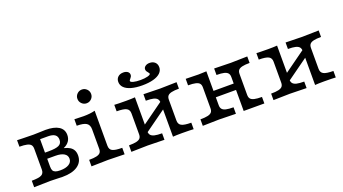

<svg xmlns="http://www.w3.org/2000/svg" viewBox="-53 -1116 2845 1591"><g transform="rotate(-20 1370.0 -320.5)"><path d="M150 -115.3V-299.2Q150 -321.8 139.9 -333.9Q129.8 -346 106 -351.6Q82.3 -357.3 40.3 -357.3V-414.5L95.2 -412.9Q151.6 -411.3 183.9 -411.3Q206.5 -411.3 243.5 -412.9Q277.4 -414.5 290.3 -414.5Q366.1 -414.5 406.5 -388.7Q446.8 -362.9 446.8 -313.7Q446.8 -282.3 430.6 -258.9Q414.5 -235.5 383.1 -221.8V-220.2Q413.7 -212.9 433.5 -200.4Q453.2 -187.9 462.9 -169Q472.6 -150 472.6 -124.2Q472.6 -65.3 425 -32.7Q377.4 0 291.1 0Q277.4 0 243.5 -1.6Q206.5 -3.2 183.9 -3.2Q153.2 -3.2 40.3 0V-57.3Q102.4 -57.3 126.2 -69.8Q150 -82.3 150 -115.3ZM396.8 -122.6Q396.8 -152.4 370.2 -168.5Q343.5 -184.7 295.2 -184.7H201.6V-238.7H254.8Q319.4 -238.7 346 -252Q372.6 -265.3 372.6 -298.4Q372.6 -328.2 352.8 -342.7Q333.1 -357.3 291.9 -357.3H211.3L222.6 -365.3V-115.3Q222.6 -92.7 229 -80.6Q235.5 -68.5 250.8 -62.9Q266.1 -57.3 292.7 -57.3Q341.1 -57.3 369 -74.6Q396.8 -91.9 396.8 -122.6Z M655.6 -115.3V-287.1Q655.6 -325.8 630.6 -341.9Q605.6 -358.1 546 -358.1V-415.3Q587.1 -412.9 628.2 -412.9Q684.7 -412.9 728.2 -424.2V-115.3Q728.2 -82.3 752 -69.8Q775.8 -57.3 837.9 -57.3V0Q725 -3.2 691.9 -3.2Q658.9 -3.2 546 0V-57.3Q587.9 -57.3 611.7 -62.9Q635.5 -68.5 645.6 -80.6Q655.6 -92.7 655.6 -115.3ZM627.4 -565.3Q627.4 -590.3 645.2 -608.1Q662.9 -625.8 687.9 -625.8Q712.9 -625.8 730.6 -608.1Q748.4 -590.3 748.4 -565.3Q748.4 -540.3 730.6 -522.6Q712.9 -504.8 687.9 -504.8Q662.9 -504.8 645.2 -522.6Q627.4 -540.3 627.4 -565.3Z M1154.8 -357.3V-414.5Q1264.5 -411.3 1301.6 -411.3Q1333.9 -411.3 1446.8 -414.5V-357.3Q1404.8 -357.3 1381 -351.6Q1357.3 -346 1347.2 -333.9Q1337.1 -321.8 1337.1 -299.2V-115.3Q1337.1 -83.1 1361.3 -70.2Q1385.5 -57.3 1446.8 -57.3V0Q1428.2 -0.8 1408.9 -1.6L1344.4 -2.4Q1293.5 -2.4 1264.5 0V-299.2Q1264.5 -321 1254 -333.5Q1243.5 -346 1220.2 -351.6Q1196.8 -357.3 1154.8 -357.3ZM1007.3 -115.3V-299.2Q1007.3 -331.5 983.1 -344.4Q958.9 -357.3 897.6 -357.3V-414.5Q916.9 -413.7 935.5 -412.9L1000 -412.1Q1050.8 -412.1 1079.8 -414.5V-115.3Q1079.8 -93.5 1090.3 -81Q1100.8 -68.5 1124.2 -62.9Q1147.6 -57.3 1189.5 -57.3V0Q1079.8 -3.2 1042.7 -3.2Q1010.5 -3.2 897.6 0V-57.3Q939.5 -57.3 963.3 -62.9Q987.1 -68.5 997.2 -80.6Q1007.3 -92.7 1007.3 -115.3ZM1031.5 -139.5 1281.5 -319.4 1312.9 -275 1062.9 -95.2ZM993.5 -581.5Q993.5 -608.1 1011.3 -624.6Q1029 -641.1 1058.9 -641.1Q1082.3 -641.1 1096.4 -630.6Q1110.5 -620.2 1110.5 -603.2Q1110.5 -593.5 1106 -585.9Q1101.6 -578.2 1094.4 -570.2Q1091.1 -566.9 1088.7 -562.9Q1086.3 -558.9 1086.3 -556.5Q1086.3 -546 1110.5 -539.5Q1134.7 -533.1 1172.6 -533.1Q1209.7 -533.1 1235.9 -539.9Q1262.1 -546.8 1262.1 -556.5Q1262.1 -558.9 1259.7 -562.5Q1257.3 -566.1 1254 -570.2Q1246.8 -578.2 1242.3 -585.9Q1237.9 -593.5 1237.9 -603.2Q1237.9 -619.4 1252.8 -630.2Q1267.7 -641.1 1290.3 -641.1Q1319.4 -641.1 1337.1 -624.6Q1354.8 -608.1 1354.8 -580.6Q1354.8 -551.6 1333.1 -530.2Q1311.3 -508.9 1270.2 -497.6Q1229 -486.3 1172.6 -486.3Q1116.9 -486.3 1076.6 -497.6Q1036.3 -508.9 1014.9 -530.2Q993.5 -551.6 993.5 -581.5Z M1778.2 -357.3V-414.5Q1887.9 -411.3 1925 -411.3Q1957.3 -411.3 2070.2 -414.5V-357.3Q2028.2 -357.3 2004.4 -351.6Q1980.6 -346 1970.6 -333.9Q1960.5 -321.8 1960.5 -299.2V0H1887.9V-299.2Q1887.9 -321 1877.4 -333.5Q1866.9 -346 1843.5 -351.6Q1820.2 -357.3 1778.2 -357.3ZM1637.1 -115.3V-299.2Q1637.1 -321.8 1627 -333.9Q1616.9 -346 1593.1 -351.6Q1569.4 -357.3 1527.4 -357.3V-414.5Q1592.7 -412.1 1640.3 -412.1Q1675.8 -412.1 1709.7 -414.5V-115.3Q1709.7 -93.5 1720.2 -81Q1730.6 -68.5 1754 -62.9Q1777.4 -57.3 1819.4 -57.3V0Q1709.7 -3.2 1672.6 -3.2Q1640.3 -3.2 1527.4 0V-57.3Q1569.4 -57.3 1593.1 -62.9Q1616.9 -68.5 1627 -80.6Q1637.1 -92.7 1637.1 -115.3ZM1683.1 -241.9H1914.5V-185.5H1683.1ZM2070.2 -57.3V0H1925L1960.5 -115.3Q1960.5 -92.7 1970.6 -80.6Q1980.6 -68.5 2004.4 -62.9Q2028.2 -57.3 2070.2 -57.3Z M2408.1 -357.3V-414.5Q2517.7 -411.3 2554.8 -411.3Q2587.1 -411.3 2700 -414.5V-357.3Q2658.1 -357.3 2634.3 -351.6Q2610.5 -346 2600.4 -333.9Q2590.3 -321.8 2590.3 -299.2V-115.3Q2590.3 -83.1 2614.5 -70.2Q2638.7 -57.3 2700 -57.3V0Q2681.5 -0.8 2662.1 -1.6L2597.6 -2.4Q2546.8 -2.4 2517.7 0V-299.2Q2517.7 -321 2507.3 -333.5Q2496.8 -346 2473.4 -351.6Q2450 -357.3 2408.1 -357.3ZM2260.5 -115.3V-299.2Q2260.5 -331.5 2236.3 -344.4Q2212.1 -357.3 2150.8 -357.3V-414.5Q2170.2 -413.7 2188.7 -412.9L2253.2 -412.1Q2304 -412.1 2333.1 -414.5V-115.3Q2333.1 -93.5 2343.5 -81Q2354 -68.5 2377.4 -62.9Q2400.8 -57.3 2442.7 -57.3V0Q2333.1 -3.2 2296 -3.2Q2263.7 -3.2 2150.8 0V-57.3Q2192.7 -57.3 2216.5 -62.9Q2240.3 -68.5 2250.4 -80.6Q2260.5 -92.7 2260.5 -115.3ZM2284.7 -139.5 2534.7 -319.4 2566.1 -275 2316.1 -95.2Z"/></g></svg>

Font: Playfair Micro SmCond SmLight
Style: Regular
Weight: 360
Width: 4
Designer: Claus Eggers Sørensen
Foundry: Claus Eggers Sørensen
Version: Version 2.100;Glyphs 3.2 (3219)